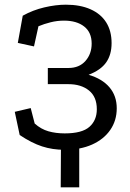

<svg xmlns="http://www.w3.org/2000/svg" viewBox="-20 -624 553 819"><path d="M239 175 240 0 318 -29V175ZM77 -557Q120 -581 169 -592.5Q218 -604 261 -604Q322 -604 366 -584.5Q410 -565 433 -528.5Q456 -492 456 -440Q456 -391 433 -358Q410 -325 358 -305Q416 -288 447 -251.5Q478 -215 478 -162Q478 -110 450.5 -70Q423 -30 373 -7.5Q323 15 255 15Q204 15 159.5 0.5Q115 -14 64 -48L43 -147L111 -163L128 -97Q155 -73 186.5 -64Q218 -55 256 -55Q330 -55 361.5 -83Q393 -111 393 -158Q393 -211 359.5 -238Q326 -265 272 -265H184V-334H272Q318 -334 344.5 -364Q371 -394 371 -438Q371 -486 339 -511Q307 -536 253 -536Q224 -536 196 -529Q168 -522 144 -512L125 -426L56 -441Z"/></svg>

Font: Podkova VF Beta
Style: Regular
Weight: 400
Designer: Ilya Yudin
Foundry: Cyreal (www.cyreal.org)
Version: Version 2.100